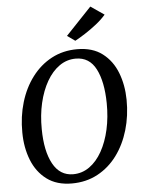

<svg xmlns="http://www.w3.org/2000/svg" viewBox="-64 -1039 806 1099"><g transform="rotate(-5 339.0 -490.0)"><path d="M304 10Q217.5 10 160.5 -32.5Q103.5 -75 75.2 -146.8Q47 -218.5 46.5 -305Q45.5 -397 69.8 -478Q94 -559 140.8 -621Q187.5 -683 253.2 -718Q319 -753 400.5 -753Q488.5 -753 545 -710Q601.5 -667 629 -596Q656.5 -525 657.5 -440.5Q658.5 -348.5 634.5 -267Q610.5 -185.5 564.5 -123.2Q518.5 -61 452.5 -25.5Q386.5 10 304 10ZM316 -42Q367.5 -42 409.8 -72Q452 -102 482 -155.5Q512 -209 527.8 -279.5Q543.5 -350 542.5 -430.5Q541 -554.5 503.5 -627.2Q466 -700 388 -700Q336 -700 293.8 -670.2Q251.5 -640.5 221 -587.5Q190.5 -534.5 174.2 -464.5Q158 -394.5 159 -314.5Q160 -188.5 200 -115.2Q240 -42 316 -42ZM349.5 -834 497 -989.5 574.5 -936.5Q552 -910 519 -884Q486 -858 452.5 -836.5Q419 -815 394.5 -802Z"/></g></svg>

Font: Merriweather
Style: Italic
Weight: 400
Italic angle: -7.8°
Designer: Eben Sorkin
Foundry: Eben Sorkin
Version: Version 2.100